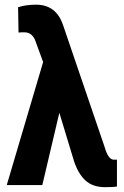

<svg xmlns="http://www.w3.org/2000/svg" viewBox="-20 -775 520 804"><path d="M130.9 -755.4Q214.8 -755.4 243.7 -670.9L418 -159.7Q432.6 -107.9 455.1 -106.4H469.7V5.9Q455.1 8.8 420.4 8.8Q368.2 8.8 337.6 -19.5Q307.1 -47.9 290 -100.1L228.5 -302.7L157.2 0H8.3L160.6 -515.1L130.9 -596.2Q117.7 -639.6 83 -639.6H71.3L57.6 -638.7L55.7 -744.6Q87.9 -755.4 130.9 -755.4Z"/></svg>

Font: Roboto Condensed
Style: Bold
Weight: 700
Designer: Google
Version: Version 2.134; 2016